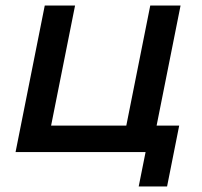

<svg xmlns="http://www.w3.org/2000/svg" viewBox="-20 -552 733 697"><path d="M483.5 125 508.5 0H36.5L142.5 -532H252.5L165.5 -96H438.5L525.5 -532H635.5L548.5 -96H630.5L586.5 125Z"/></svg>

Font: Argentum Sans
Style: Italic
Weight: 400
Italic angle: -11.3099°
Designer: Julieta Ulanovsky, Owen Earl, Rasmus Andersson, Cristiano Sobral
Foundry: The Argentum Sans Project Authors
Version: Version 3.131; ttfautohint (v1.8.4.7-5d5b-dirty)